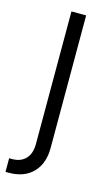

<svg xmlns="http://www.w3.org/2000/svg" viewBox="-129 -590 482 837"><g transform="rotate(15 111.5 -171.0)"><path d="M84.5 -545.9H150.9V52.2Q150.9 123.5 111.3 163.8Q71.8 204.1 2.4 204.1H-12.2V142.6H1.5Q40 142.6 62.3 119.1Q84.5 95.7 84.5 52.2Z"/></g></svg>

Font: Inter Light
Style: Regular
Weight: 300
Designer: Rasmus Andersson
Foundry: rsms
Version: Version 4.000;git-a52131595